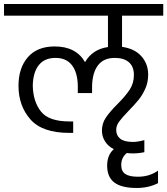

<svg xmlns="http://www.w3.org/2000/svg" viewBox="-30 -661 832 955"><path d="M577 -583V-428Q640 -419 673.5 -381Q707 -343 707 -290Q707 -252 693 -220.5Q679 -189 660.5 -166Q642 -143 610 -110Q577 -76 562.5 -56Q548 -36 548 -15Q548 13 568 29Q588 45 632 45Q654 45 688 36V96Q660 102 632 102Q611 102 601 100Q573 122 573 160Q573 191 593.5 204.5Q614 218 655 218Q684 218 708 211Q732 204 756 188V250Q709 274 650 274Q575 274 539 247Q503 220 503 163Q503 110 536 81Q507 66 492 41.5Q477 17 477 -11Q477 -47 496.5 -76Q516 -105 554 -143Q594 -183 615 -215Q636 -247 636 -288Q636 -330 611 -351.5Q586 -373 541 -373Q486 -373 458 -337Q430 -301 428 -234V-198H357V-234Q356 -300 328 -336.5Q300 -373 246 -373Q191 -373 162.5 -336.5Q134 -300 133 -234Q135 -155 174 -106Q213 -57 315 -57H334V0H315Q180 0 121 -67.5Q62 -135 62 -234Q62 -323 108.5 -376.5Q155 -430 242 -430Q348 -430 393 -352Q430 -416 507 -427V-583H-10V-641H782V-583Z"/></svg>

Font: Biryani Light
Style: Regular
Weight: 300
Designer: Dan Reynolds and Mathieu Réguer
Foundry: Dan Reynolds and Mathieu Réguer
Version: Version 1.004; ttfautohint (v1.1) -l 5 -r 5 -G 72 -x 0 -D la